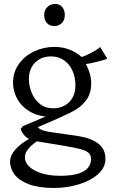

<svg xmlns="http://www.w3.org/2000/svg" viewBox="-20 -714 575 954"><path d="M30 89.5Q30 58.8 56.1 29.1Q82.2 -0.5 124.5 -23.5Q115 -28.5 106.1 -36.5Q97.2 -44.5 91.4 -54.5Q85.5 -64.5 82.8 -73.2L93.8 -87.2L206.2 -134.8Q155.5 -140.8 118.9 -165.5Q82.2 -190.2 63.5 -226.5Q44.8 -262.8 44.8 -303Q44.8 -356 74.1 -396.5Q103.5 -437 150.6 -459Q197.8 -481 249.8 -481Q292.2 -481 327 -466.9Q361.8 -452.8 384.8 -431.2Q399.2 -433.5 432.9 -451.2Q466.5 -469 477.8 -480.2L512.8 -423Q505.5 -417.8 462 -407Q418.5 -396.2 406.5 -395.8Q418.2 -375.5 425.8 -350.2Q433.2 -325 433.2 -300.5Q433.2 -252.8 411.8 -221.2Q390.2 -189.8 359.2 -170.8Q328.2 -151.8 279.2 -130.8Q274.8 -128.5 269.5 -126.2L167.8 -82.2Q173.8 -75.2 182.9 -70.6Q192 -66 207.4 -62.2Q222.8 -58.5 242 -56.2L368.5 -38Q432 -28.2 468 -0.6Q504 27 504 75Q504 118 467.6 150.9Q431.2 183.8 371.8 201.9Q312.2 220 246.5 220Q170.5 220 122.1 201Q73.8 182 51.9 152.5Q30 123 30 89.5ZM280 159.5Q336 159.5 370 148.2Q404 137 418.2 118.4Q432.5 99.8 432.5 76Q432.5 57 420.2 45.6Q408 34.2 380.1 26.9Q352.2 19.5 296.5 10.2L163.2 -11.8Q147 -0.8 133.8 11.4Q120.5 23.5 112.1 37.8Q103.8 52 103.8 68.5Q103.8 92 124.5 112.9Q145.2 133.8 185.1 146.6Q225 159.5 280 159.5ZM244.8 -175.8Q275.8 -175.8 301 -189.5Q326.2 -203.2 340.5 -228.9Q354.8 -254.5 354.8 -289.2Q354.8 -330 340 -363Q325.2 -396 297.6 -414.9Q270 -433.8 232.5 -433.8Q200.5 -433.8 175.6 -419.5Q150.8 -405.2 137.1 -380Q123.5 -354.8 123.5 -322.2Q123.5 -286.8 137.4 -253Q151.2 -219.2 178.4 -197.5Q205.5 -175.8 244.8 -175.8ZM302 -639.5Q302 -663.2 289.2 -678.9Q276.5 -694.5 253.5 -694.5Q231.5 -694.5 215.5 -679.2Q199.5 -664 199.5 -639.5Q199.5 -615.8 212.6 -600.1Q225.8 -584.5 250.2 -584.5Q271.5 -584.5 286.8 -599.2Q302 -614 302 -639.5Z"/></svg>

Font: TMT Limkin
Style: Regular
Weight: 400
Designer: Gabriel Drozdov
Version: Version 1.000;Glyphs 3.1.2 (3151)